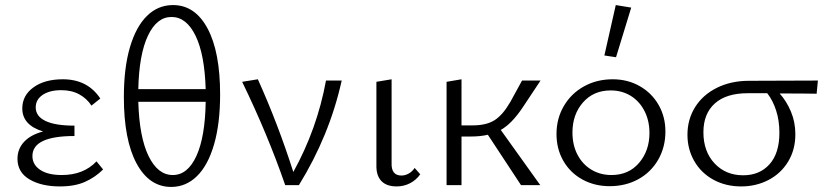

<svg xmlns="http://www.w3.org/2000/svg" viewBox="-20 -731 3270 758"><path d="M387 -62Q356 -31 315.5 -13Q275 5 217 5Q143 5 96 -23Q49 -51 49 -104Q49 -143 75 -171Q101 -199 150 -212Q68 -237 68 -303Q68 -354 112 -386Q156 -418 228 -418Q326 -418 376 -342L341 -314Q323 -342 293 -358.5Q263 -375 222 -375Q176 -375 148.5 -356.5Q121 -338 121 -307Q121 -272 159.5 -253.5Q198 -235 274 -235V-194Q108 -194 108 -115Q108 -81 138.5 -60.5Q169 -40 224 -40Q310 -40 361 -94Z M849 -358Q849 -243 825 -160.5Q801 -78 757.5 -35.5Q714 7 656 7Q569 7 519 -86Q469 -179 469 -348Q469 -463 493 -544.5Q517 -626 560.5 -668.5Q604 -711 663 -711Q750 -711 799.5 -618.5Q849 -526 849 -358ZM526 -379H792Q788 -516 752 -590Q716 -664 657 -664Q599 -664 564 -590Q529 -516 526 -379ZM792 -329H526Q530 -190 566.5 -115Q603 -40 662 -40Q721 -40 755.5 -115.5Q790 -191 792 -329Z M1329 -413Q1281 -196 1160 0H1106Q1037 -200 936 -408L998 -418Q1077 -243 1138 -52Q1232 -222 1267 -413Z M1466 -79V-408L1526 -418V-88Q1524 -38 1565 -38Q1579 -38 1593 -45.5Q1607 -53 1617 -68L1639 -43Q1624 -21 1599.5 -8Q1575 5 1546 5Q1506 5 1485.5 -16.5Q1465 -38 1466 -79Z M1957 -218 2113 0H2037L1906 -199Q1877 -192 1836 -192H1802V0H1743V-408L1802 -418V-236H1846Q1900 -236 1932.5 -256.5Q1965 -277 1995 -329L2041 -413H2114L2043 -306Q2000 -242 1957 -218Z M2366 -512 2411 -711 2472 -701 2412 -505ZM2177 -202Q2177 -263 2206 -312.5Q2235 -362 2285.5 -390Q2336 -418 2399 -418Q2458 -418 2505.5 -391Q2553 -364 2580 -317Q2607 -270 2607 -212Q2607 -150 2578.5 -100.5Q2550 -51 2500 -23.5Q2450 4 2387 4Q2327 4 2279 -22.5Q2231 -49 2204 -96Q2177 -143 2177 -202ZM2544 -206Q2544 -255 2524 -293.5Q2504 -332 2469.5 -353Q2435 -374 2391 -374Q2323 -374 2281.5 -326.5Q2240 -279 2240 -208Q2240 -158 2260 -120Q2280 -82 2315 -61Q2350 -40 2394 -40Q2462 -40 2503 -88Q2544 -136 2544 -206Z M3204 -361Q3156 -362 3058 -362Q3085 -332 3102.5 -290.5Q3120 -249 3120 -201Q3120 -140 3091.5 -93Q3063 -46 3014 -20.5Q2965 5 2906 5Q2845 5 2796.5 -21.5Q2748 -48 2721 -95Q2694 -142 2694 -199Q2694 -260 2724.5 -308.5Q2755 -357 2810.5 -384.5Q2866 -412 2937 -412L3209 -413ZM3009 -363H2932Q2847 -363 2802 -322.5Q2757 -282 2757 -209Q2757 -133 2801 -86Q2845 -39 2914 -39Q2979 -39 3018 -82.5Q3057 -126 3057 -207Q3057 -255 3044 -295Q3031 -335 3009 -363Z"/></svg>

Font: Isabella Sans
Style: Regular
Weight: 400
Designer: Original fonts by Christian Thalmann (Catharsis Fonts), Modifications by Cristiano Sobral
Version: Version 0.002;July 12, 2020;FontCreator 13.0.0.2655 64-bit; 